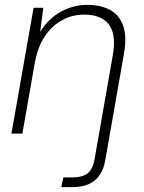

<svg xmlns="http://www.w3.org/2000/svg" viewBox="-20 -549 590 789"><path d="M27 0 118 -517H158L145 -418Q180 -474 231 -501.5Q282 -529 339 -529Q394 -529 432.5 -508Q471 -487 486.5 -442Q502 -397 489 -326L413 107Q407 144 390.5 169Q374 194 346 207Q318 220 277 220H232L240 180H277Q320 180 341 162.5Q362 145 369 103L443 -319Q459 -406 428 -447.5Q397 -489 325 -489Q277 -489 235 -466Q193 -443 164 -399.5Q135 -356 123 -291L72 0Z"/></svg>

Font: DM Sans 11pt ExtraLight
Style: Italic
Weight: 250
Italic angle: -10°
Version: Version 4.004;gftools[0.9.30]